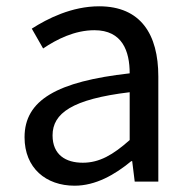

<svg xmlns="http://www.w3.org/2000/svg" viewBox="-20 -577 604 610"><path d="M217 13C284 13 345 -22 397 -65H400L408 0H483V-334C483 -468 427 -557 295 -557C208 -557 131 -518 81 -486L117 -423C160 -452 217 -481 280 -481C369 -481 392 -414 392 -344C161 -318 58 -259 58 -141C58 -43 126 13 217 13ZM243 -60C189 -60 147 -85 147 -147C147 -217 209 -262 392 -284V-132C339 -85 296 -60 243 -60Z"/></svg>

Font: Noto Sans KR Regular
Style: Regular
Weight: 400
Designer: Ryoko NISHIZUKA  (kana & ideographs); Paul D. Hunt (Latin, Greek & Cyrillic); Wenlong ZHANG  (bopomofo); Sandoll Communi
Foundry: Adobe Systems Incorporated
Version: Version 1.004;PS 1.004;hotconv 1.0.82;makeotf.lib2.5.63406